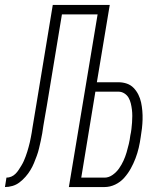

<svg xmlns="http://www.w3.org/2000/svg" viewBox="-56 -755 676 775"><path d="M-36 0 -30 -38Q-20 -38 -10.5 -42Q-1 -46 6.5 -53.5Q14 -61 19.5 -69.5Q25 -78 30.5 -87Q36 -96 40 -105Q44 -114 47.5 -123.5Q51 -133 54 -142.5Q57 -152 59.5 -161.5Q62 -171 64.5 -181Q67 -191 68.5 -200.5Q70 -210 72 -219.5Q74 -229 75 -239Q79 -263 83 -287Q87 -311 91 -335L157 -735H387L335 -423H422Q440 -423 456 -417.5Q472 -412 483.5 -400Q495 -388 502.5 -373Q510 -358 513.5 -341.5Q517 -325 518.5 -307.5Q520 -290 519.5 -272.5Q519 -255 517 -237Q515 -219 512 -202Q509 -180 504 -158.5Q499 -137 491 -116Q483 -95 472 -75Q461 -55 445.5 -37.5Q430 -20 409 -10Q388 0 366 0H222L338 -697H194L133 -328Q129 -308 126 -288Q123 -268 119 -247Q117 -232 114.5 -217Q112 -202 108.5 -186.5Q105 -171 101.5 -156Q98 -141 92.5 -126Q87 -111 81 -96.5Q75 -82 66.5 -68Q58 -54 47 -41.5Q36 -29 23 -19Q10 -9 -5.5 -4.5Q-21 0 -36 0ZM366 -38Q383 -38 398.5 -49Q414 -60 424.5 -75Q435 -90 442.5 -106.5Q450 -123 455 -140Q460 -157 464 -174Q468 -191 470 -208Q473 -221 474.5 -234Q476 -247 477 -260.5Q478 -274 478 -287Q478 -300 476.5 -312.5Q475 -325 472 -337.5Q469 -350 463 -360.5Q457 -371 446 -378Q435 -385 422 -385H329L272 -38Z"/></svg>

Font: Iosevka Curly XLtEx
Style: Italic
Weight: 200
Width: 7
Italic angle: -9°
Monospace: yes
Designer: Belleve Invis
Foundry: Belleve Invis
Version: Version 11.1.0; ttfautohint (v1.8.3)